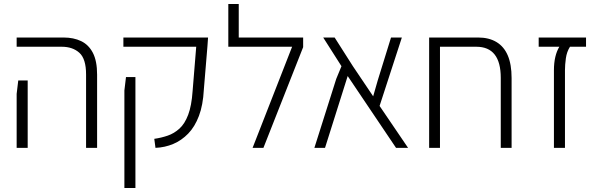

<svg xmlns="http://www.w3.org/2000/svg" viewBox="-20 -737 3001 957"><path d="M409 0V-366Q409 -444 375.5 -474Q342 -504 288 -504H63V-550H297Q347 -550 384.5 -532Q422 -514 443 -473.5Q464 -433 464 -365V0ZM63 0V-269L71 -336H118V-269V0Z M755 0 749 -45Q784 -50 816 -61Q848 -72 874.5 -96Q901 -120 918 -165Q935 -210 940 -283L958 -504H595V-550H1017L1014 -507L996 -290Q992 -213 971.5 -159Q951 -105 918 -71Q885 -37 843.5 -19.5Q802 -2 755 0ZM600 200V-286L608 -353H655V-286V200Z M1239 0 1436 -504H1118V-550H1491V-502L1293 0ZM1118 -504V-717H1170V-504Z M2014 0H1954L1713 -358L1600 0H1547L1656 -344L1682 -407L1591 -550H1648L1739 -407L1840 -257L1863 -337L1929 -550H1983L1872 -209Z M2476 0V-349Q2476 -504 2354 -504H2119V-550H2364Q2417 -550 2454.5 -527.5Q2492 -505 2511 -460.5Q2530 -416 2530 -348V0ZM2119 0V-537H2173V0Z M2741 0V-387Q2741 -424 2748 -453.5Q2755 -483 2768 -504H2665V-550H2901V-504H2821Q2805 -479 2800.5 -446.5Q2796 -414 2796 -387V0Z"/></svg>

Font: Assistant ExtraLight Light
Style: Regular
Weight: 300
Version: Version 3.000